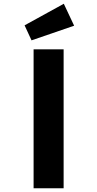

<svg xmlns="http://www.w3.org/2000/svg" viewBox="-20 -1003 518 1023"><path d="M159 0V-740H319V0ZM148 -788 111 -868 320 -983 375 -866Z"/></svg>

Font: Lexend Mega
Style: Bold
Weight: 700
Version: Version 1.007